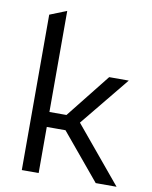

<svg xmlns="http://www.w3.org/2000/svg" viewBox="-86 -834 709 898"><g transform="rotate(10 268.5 -385.0)"><path d="M80 0V-738L160 -770V-290H241L407 -499H500L271 -219H160V0ZM431 0 243 -226 294 -284 530 0Z"/></g></svg>

Font: REM Light
Style: Regular
Weight: 300
Designer: Octavio Pardo
Foundry: Ashler Design
Version: Version 1.005;gftools[0.9.28]